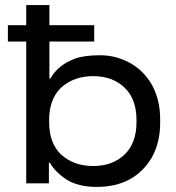

<svg xmlns="http://www.w3.org/2000/svg" viewBox="-20 -720 692 754"><path d="M609 -238Q609 -161 577 -103Q544 -46 490 -16Q435 14 360 14Q287 14 241 -15Q195 -46 176 -81H172V0H83V-700H174V-412H178Q208 -465 275 -490Q311 -503 374 -503Q436 -503 492 -472Q546 -441 577 -386Q609 -328 609 -251ZM220 -113Q270 -68 346 -68Q422 -68 469 -113Q516 -158 516 -240V-249Q516 -331 469 -376Q422 -421 346 -421Q270 -421 220 -376Q173 -331 173 -249V-240Q173 -158 220 -113ZM350 -557H11V-621H350Z"/></svg>

Font: Rilu
Style: Bold
Weight: 500
Designer: Alí Sinisterra
Foundry: Alí Sinisterra
Version: ""